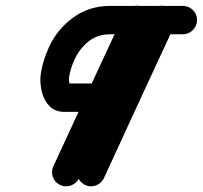

<svg xmlns="http://www.w3.org/2000/svg" viewBox="-20 -612 721 683"><path d="M575 -587Q594 -578 601.5 -558.5Q609 -539 600 -520Q537 -385 474.5 -249.5Q412 -114 350 21Q341 40 321.5 47.5Q302 55 283 46Q264 37 256.5 17.5Q249 -2 258 -21Q321 -156 383.5 -291.5Q446 -427 508 -562Q517 -581 536.5 -588.5Q556 -596 575 -587ZM488 -587Q507 -578 514.5 -558.5Q522 -539 513 -520Q450 -384 387 -249Q324 -114 261 21Q253 40 233 47.5Q213 55 194 46Q175 37 168 17.5Q161 -2 170 -21Q233 -157 295.5 -292Q358 -427 421 -562Q430 -581 449.5 -588.5Q469 -596 488 -587ZM681 -541Q681 -520 666 -505Q651 -490 630 -490Q565 -490 500.5 -490Q436 -490 371 -490Q327 -490 295.5 -465Q264 -440 246 -402Q238 -385 232.5 -367.5Q227 -350 225 -332Q225 -326 227 -316Q229 -306 225 -310Q221 -313 216 -314Q213 -315 211 -315Q209 -315 210 -315Q264 -315 318 -315Q372 -315 426 -315Q447 -315 462 -300Q477 -285 477 -264Q477 -244 462 -229Q447 -214 426 -214Q372 -214 318 -214Q264 -214 210 -214Q176 -214 156.5 -234Q137 -254 129.5 -283Q122 -312 124 -340Q127 -367 135 -393.5Q143 -420 154 -444Q184 -509 241 -550Q298 -591 371 -591Q436 -591 500.5 -591Q565 -591 630 -591Q651 -591 666 -576.5Q681 -562 681 -541Z"/></svg>

Font: FRB American Cursive Guidelines Arrows Ultra
Style: Bold Italic
Weight: 1000
Italic angle: -25°
Version: Version 2.0;Modular Font Editor K font №1